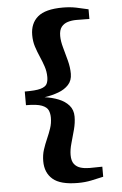

<svg xmlns="http://www.w3.org/2000/svg" viewBox="-62 -853 656 1036"><g transform="rotate(-5 266.0 -335.0)"><path d="M317.5 140.5Q223 140.5 182 105.2Q141 70 141 7.5Q141 -26.5 150.5 -55.5Q160 -84.5 172 -111.5Q184 -138.5 193.2 -165.8Q202.5 -193 202.5 -223.5Q202.5 -246 194.8 -263.5Q187 -281 160.2 -291.5Q133.5 -302 74.5 -302V-376Q133.5 -375.5 160.2 -383.2Q187 -391 194.8 -406Q202.5 -421 202.5 -443Q202.5 -473.5 193.2 -501Q184 -528.5 172 -555.8Q160 -583 150.5 -612.2Q141 -641.5 141 -676Q141 -739 182.2 -774.2Q223.5 -809.5 318 -809.5Q357 -809.5 390 -802.8Q423 -796 456 -788V-735.5Q447 -736 434 -736Q421 -736 408 -736.2Q395 -736.5 385.5 -736.5Q360.5 -736.5 339 -730Q317.5 -723.5 304.2 -706.8Q291 -690 291 -658Q291 -630 301 -594.5Q311 -559 320.8 -521.8Q330.5 -484.5 330.5 -450Q330.5 -413.5 309.2 -390.5Q288 -367.5 253.5 -354.8Q219 -342 178.5 -336Q219 -330.5 253.5 -316.8Q288 -303 309.2 -278.8Q330.5 -254.5 330.5 -218Q330.5 -184.5 320.8 -147.8Q311 -111 301 -76.2Q291 -41.5 291 -13Q291 19 304.2 36Q317.5 53 339.2 59.2Q361 65.5 386 65.5Q395.5 65.5 408.5 65.2Q421.5 65 434.2 64.8Q447 64.5 456 64.5V119Q423.5 126.5 390 133.5Q356.5 140.5 317.5 140.5Z"/></g></svg>

Font: Merriweather 36pt ExtraBold
Style: Regular
Weight: 800
Designer: Eben Sorkin
Foundry: Eben Sorkin
Version: Version 2.100